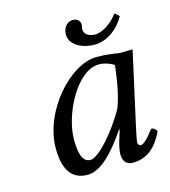

<svg xmlns="http://www.w3.org/2000/svg" viewBox="-96 -686 684 773"><g transform="rotate(-15 246.0 -299.0)"><path d="M410 -433C383 -436 370 -439 330 -439C223 -439 78 -282 78 -125C78 -69 91 10 175 10C228 10 284 -45 344 -134L346 -132L333 -90C326 -67 323 -47 323 -35C323 -16 330 10 364 10C426 10 466 -30 492 -87C487 -96 482 -103 469 -103C442 -66 423 -50 413 -50C410 -50 401 -52 401 -64C401 -73 407 -101 411 -120L480 -431C473 -431 467 -431 460 -431C442 -430 425 -429 410 -433ZM360 -219C311 -129 234 -45 202 -45C168 -45 158 -85 158 -141C158 -247 241 -408 333 -408C354 -408 376 -401 395 -389C395 -389 385 -283 360 -219ZM465 -574 447 -590C421 -554 379 -528 352 -528C323 -528 305 -542 305 -561C305 -570 308 -572 308 -581C308 -594 298 -608 277 -608C262 -608 236 -595 236 -558C236 -518 280 -489 339 -489C387 -489 436 -522 465 -574Z"/></g></svg>

Font: Libertinus Serif
Style: Italic
Weight: 400
Italic angle: -12°
Designer: Philipp H. Poll, Khaled Hosny
Foundry: Caleb Maclennan
Version: Version 7.050;RELEASE